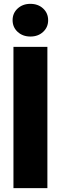

<svg xmlns="http://www.w3.org/2000/svg" viewBox="-20 -969 313 989"><path d="M224.1 -727.5V0H49.3V-727.5ZM136.7 -780.8Q97.2 -780.8 71 -804.7Q44.9 -828.6 44.9 -865.2Q44.9 -901.4 71 -925.3Q97.2 -949.2 136.2 -949.2Q176.3 -949.2 202.1 -925.3Q228 -901.4 228 -864.7Q228 -828.6 202.1 -804.7Q176.3 -780.8 136.7 -780.8Z"/></svg>

Font: Inter 28pt ExtraBold
Style: Regular
Weight: 800
Designer: Rasmus Andersson
Foundry: rsms
Version: Version 4.001;git-66647c0bb